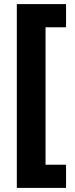

<svg xmlns="http://www.w3.org/2000/svg" viewBox="-20 -750 365 936"><path d="M302 53V166H62V-730H302V-617H202V53Z"/></svg>

Font: Noto Sans Thai Looped ExtraBold
Style: Regular
Weight: 800
Designer: Sasikarn Vongin, Ben Mitchell
Foundry: The Fontpad Ltd
Version: Version 1.001; ttfautohint (v1.8.4.7-5d5b)